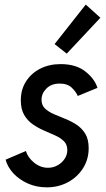

<svg xmlns="http://www.w3.org/2000/svg" viewBox="-20 -805 462 833"><path d="M183.1 7.8Q138.2 7.8 100.6 -9Q63 -25.9 37.8 -53.2Q12.7 -80.6 4.4 -112.3L92.3 -149.9Q100.6 -121.6 127.9 -99.4Q155.3 -77.1 188.5 -77.1Q210.9 -77.1 230 -87.9Q249 -98.6 260.5 -116Q272 -133.3 272 -153.8Q272 -177.7 257.6 -192.1Q243.2 -206.5 220.2 -217Q197.3 -227.5 171.4 -238.5Q145.5 -249.5 122.6 -265.4Q99.6 -281.2 85 -306.2Q70.3 -331.1 70.3 -370.1Q70.3 -417 93.3 -452.4Q116.2 -487.8 155 -507.3Q193.8 -526.9 242.7 -526.9Q309.6 -526.9 350.1 -495.1Q390.6 -463.4 402.8 -423.8L317.4 -388.7Q309.6 -407.2 291 -424.8Q272.5 -442.4 238.8 -442.4Q203.1 -442.4 181.6 -421.1Q160.2 -399.9 160.2 -372.6Q160.2 -348.6 175 -334.5Q189.9 -320.3 213.1 -310.1Q236.3 -299.8 262.5 -289.6Q288.6 -279.3 311.8 -264.2Q335 -249 349.9 -224.9Q364.7 -200.7 364.7 -162.1Q364.7 -113.8 340.3 -75.2Q315.9 -36.6 274.7 -14.4Q233.4 7.8 183.1 7.8ZM269.5 -572.3 216.8 -613.8 352.1 -785.2 415.5 -728Z"/></svg>

Font: Reddit Sans Medium
Style: Italic
Weight: 500
Italic angle: -11.25°
Designer: Stephen Hutchings
Version: Version 1.013